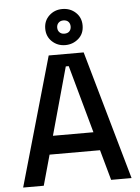

<svg xmlns="http://www.w3.org/2000/svg" viewBox="-62 -991 755 1039"><g transform="rotate(-5 316.0 -472.0)"><path d="M21 0 221 -700H411L610 0H499L453 -165H179L133 0ZM206 -265H426L324 -633H308ZM316 -748Q274 -748 244.5 -775.5Q215 -803 215 -846Q215 -889 244.5 -916.5Q274 -944 316 -944Q359 -944 388.5 -916.5Q418 -889 418 -846Q418 -801 387.5 -774.5Q357 -748 316 -748ZM316 -810Q334 -810 343.5 -820Q353 -830 353 -846Q353 -862 343.5 -872Q334 -882 316 -882Q300 -882 290 -872Q280 -862 280 -846Q280 -830 290 -820Q300 -810 316 -810Z"/></g></svg>

Font: Space Grotesk Light Medium
Style: Regular
Weight: 500
Version: Version 2.000